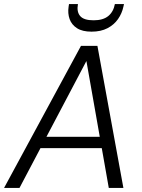

<svg xmlns="http://www.w3.org/2000/svg" viewBox="-39 -926 698 946"><path d="M-19 0 360 -700H441L569 0H497L387 -624H386L57 0ZM117 -196 146 -252H489L499 -196ZM412 -770Q367 -770 340.5 -787Q314 -804 304 -832Q294 -860 299 -893L301 -906H345Q338 -868 356 -847Q374 -826 422 -826Q469 -826 494.5 -847Q520 -868 527 -906H572L569 -893Q562 -860 542.5 -832Q523 -804 490.5 -787Q458 -770 412 -770Z"/></svg>

Font: DM Sans 28pt Light
Style: Italic
Weight: 300
Italic angle: -10°
Version: Version 4.004;gftools[0.9.30]